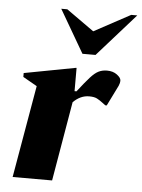

<svg xmlns="http://www.w3.org/2000/svg" viewBox="-52 -748 586 790"><g transform="rotate(5 241.5 -353.5)"><path d="M30 0 96 -381 38 -414V-430L250 -470H253V-374H261Q292 -414 310.5 -434.5Q329 -455 344.5 -462.5Q360 -470 379 -470Q404 -470 420.5 -457.5Q437 -445 437 -434Q437 -423 432 -412L390 -327H384L372 -336Q359 -346 347.5 -352Q336 -358 315 -358Q279 -358 249 -328L193 0ZM272 -530 169 -707H194L308 -626L458 -707H483L326 -530Z"/></g></svg>

Font: Spectral ExtraBold
Style: Italic
Weight: 800
Italic angle: -10°
Designer: Jean-Baptiste Levee
Foundry: Production Type
Version: Version 2.001